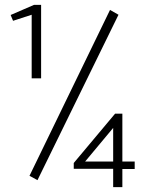

<svg xmlns="http://www.w3.org/2000/svg" viewBox="-20 -704 590 794"><path d="M111 -380V-643L34 -618L24 -642L121 -684H150V-380ZM135 41 102 23 435 -663 470 -643ZM448 70V-6H285V-30L456 -234H486V-36H537V-5H486V70ZM332 -36H448V-175Z"/></svg>

Font: Inconsolata SemiExpanded Light
Style: Regular
Weight: 300
Width: 6
Monospace: yes
Designer: Raph Levien, Cyreal, Brenton Simpson
Foundry: Raph Levien, Cyreal, Google
Version: Version 3.001; ttfautohint (v1.8.2.53-6de2)